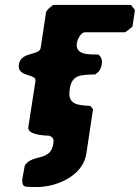

<svg xmlns="http://www.w3.org/2000/svg" viewBox="-20 -540 564 774"><path d="M514 -433 524 -500 508 -520H194L178 -507C174 -503 166 -494 166 -493L144 -347C139 -315 64 -333 56 -280C48 -227 128 -245 123 -213L94 -27C89 7 178 7 179 7C197 15 197 24 195 39C184 113 111 79 80 127C79 132 75 155 74 160C71 177 61 210 87 213C93 214 124 214 130 214C205 214 314 171 328 80L355 -100L344 -113C288 -116 252 -120 261 -180C270 -240 304 -238 364 -240C380 -251 387 -262 390 -280C393 -298 389 -309 377 -320C339 -321 282 -317 290 -367C292 -379 305 -410 323 -410H483C488 -410 512 -431 514 -433Z"/></svg>

Font: Asimov Print
Style: CIt
Weight: 500
Designer: Google
Version: Version 2.000980: 2014